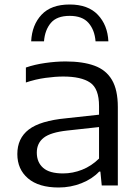

<svg xmlns="http://www.w3.org/2000/svg" viewBox="-20 -824 624 853"><path d="M240.5 9Q152 9 104.5 -31.5Q57 -72 57 -139.5Q57 -209.5 107.8 -248.5Q158.5 -287.5 273.5 -298.5L420 -314.5V-352.5Q420 -430.5 380.2 -457.2Q340.5 -484 261 -484Q226 -484 182 -478Q138 -472 95 -457.5V-524Q134 -537.5 181.2 -544.2Q228.5 -551 271.5 -551Q348 -551 399.5 -532.2Q451 -513.5 477.2 -469.2Q503.5 -425 503.5 -348V0H432L426 -61.5H420.5Q390 -29 342 -10Q294 9 240.5 9ZM143.5 -146Q143.5 -103 171.8 -78.2Q200 -53.5 260 -53.5Q303.5 -53.5 345 -70Q386.5 -86.5 420 -119.5V-259.5L278.5 -244Q205 -236 174.2 -212Q143.5 -188 143.5 -146ZM118.5 -640.5Q122 -713 164.5 -758.5Q207 -804 289.5 -804Q371.5 -804 414.8 -758.2Q458 -712.5 461.5 -640.5H404.5Q400.5 -691 373.2 -722.2Q346 -753.5 289.5 -753.5Q232.5 -753.5 206 -722.2Q179.5 -691 175.5 -640.5Z"/></svg>

Font: Encode Sans Exp
Style: Regular
Weight: 400
Width: 7
Designer: Multiple Designers
Foundry: Impallari Type
Version: Version 3.002; ttfautohint (v1.8.3) -l 8 -r 50 -G 200 -x 14 